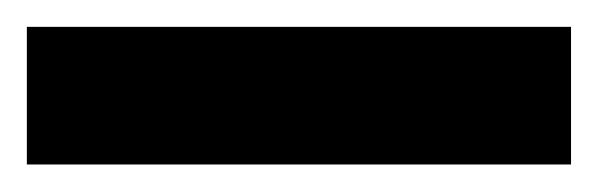

<svg xmlns="http://www.w3.org/2000/svg" viewBox="-20 -728 445 143"><path d="M0 -708H405.3V-605.5H0Z"/></svg>

Font: Andika New Basic
Style: Bold
Weight: 700
Designer: Victor Gaultney, Annie Olsen, Pablo Ugerman
Foundry: SIL International
Version: Version 5.500; ttfautohint (v1.8.3)